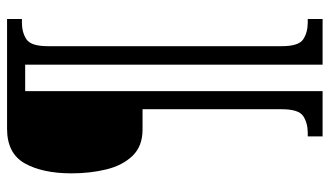

<svg xmlns="http://www.w3.org/2000/svg" viewBox="-210 -590 911 530"><g transform="rotate(-90 245.0 -324.5)"><path d="M134 111V70H144Q171 70 190 57.5Q209 45 209 -2V-386H153Q107 -386 80.5 -413.5Q54 -441 43 -485.5Q32 -530 32 -582Q32 -662 59.5 -711Q87 -760 155 -760H458V-719H448Q421 -719 402 -706.5Q383 -694 383 -647V-2Q383 45 402 57.5Q421 70 448 70H458V111H332V-710H259V111Z"/></g></svg>

Font: Noto Serif Lao ExtraCondensed
Style: Regular
Weight: 400
Width: 2
Designer: Monotype Design Team
Foundry: Monotype Imaging Inc.
Version: Version 2.003; ttfautohint (v1.8.4.7-5d5b)